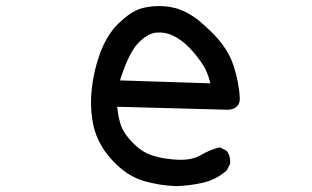

<svg xmlns="http://www.w3.org/2000/svg" viewBox="-20 -601 1040 640"><path d="M569.3 19.5Q511.7 17.6 458.5 2Q404.3 -14.2 357.9 -63Q335 -86.9 319.6 -112.5Q304.2 -138.2 295.9 -165.5Q280.3 -219.2 284.2 -284.7Q285.6 -306.2 289.1 -328.1Q292.5 -350.1 297.9 -372.1Q303.2 -394 311 -416Q322.3 -449.2 338.4 -476.1Q354.5 -502.9 375 -522.9Q385.3 -532.7 395 -540.8Q404.8 -548.8 414.3 -555.2Q423.8 -561.5 433.1 -565.9Q442.4 -570.3 451.7 -573.2Q486.8 -583 528.8 -580.1Q537.1 -579.6 545.4 -578.1Q553.7 -576.7 561.8 -574.7Q569.8 -572.8 577.6 -569.8Q585.4 -566.9 593.3 -563.5Q601.1 -560.1 608.4 -555.7Q613.8 -552.7 619.1 -549.3Q624.5 -545.9 630.4 -541.7Q636.2 -537.6 642.1 -533Q647.9 -528.3 654.1 -522.9Q660.2 -517.6 666.5 -511.7Q672.9 -505.9 679.4 -499.8Q686 -493.7 692.9 -486.3Q708.5 -470.2 721.2 -453.1Q733.9 -436 743.4 -418Q752.9 -399.9 758.8 -380.9Q777.3 -324.2 779.3 -272.5Q779.3 -267.1 778.3 -262.2Q777.3 -257.3 775.1 -253.4Q772.9 -249.5 770 -246.6Q767.1 -243.7 763.2 -241.2Q759.3 -238.8 754.6 -237.5Q750 -236.3 744.6 -235.6Q739.3 -234.9 733.4 -235.4L370.6 -245.1Q371.6 -238.3 372.3 -231.9Q373 -225.6 374 -219.7Q375 -213.9 376.2 -208.5Q377.4 -203.1 378.7 -198.2Q379.9 -193.4 381.3 -188.7Q382.8 -184.1 384.3 -179.7Q387.7 -170.9 393.6 -161.4Q399.4 -151.9 407.7 -141.6Q416 -131.3 426.8 -121.1Q442.9 -105 461.2 -94.5Q479.5 -84 500.5 -79.1Q514.6 -75.2 528.6 -73Q542.5 -70.8 556.2 -69.6Q569.8 -68.4 583 -68.4Q622.6 -68.4 649.4 -84Q678.2 -101.1 710.4 -109.4L712.4 -109.9L714.4 -108.9L733.9 -99.1L735.4 -98.1L736.3 -97.2Q749 -80.1 747.1 -56.2V-55.2L746.6 -54.2L736.8 -34.7L736.3 -33.7L735.4 -32.7Q701.2 -2.4 657.7 7.8Q615.2 17.6 569.8 19.5ZM681.2 -323.2Q676.3 -343.3 669.7 -359.4Q663.1 -375.5 654.3 -388.2Q644.5 -402.8 633.8 -416.3Q623 -429.7 610.8 -442.4Q587.4 -466.8 559.1 -481Q531.2 -495.1 500.5 -492.2Q470.7 -489.3 439.5 -456.1Q408.7 -423.3 379.9 -333Z"/></svg>

Font: NaikaiFont
Style: SemiBold
Weight: 600
Version: Version 1.89